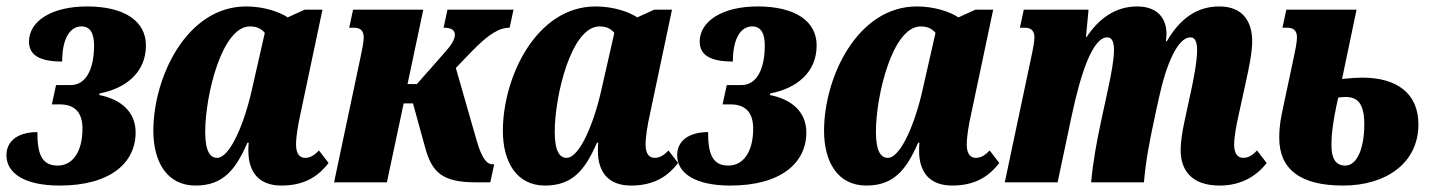

<svg xmlns="http://www.w3.org/2000/svg" viewBox="-30 -566 4454 596"><path d="M155 10C312 10 391 -60 391 -155C391 -219 345 -258 278 -271L279 -276C359 -291 423 -340 423 -425C423 -500 357 -546 240 -546C130 -546 60 -500 60 -437C60 -396 91 -375 163 -375C163 -448 188 -484 223 -484C251 -484 262 -461 262 -425C262 -350 236 -302 190 -302H144L131 -242H155C202 -242 226 -217 226 -167C226 -94 195 -52 149 -52C98 -52 86 -91 86 -156C28 -156 -10 -130 -10 -84C-10 -29 45 10 155 10Z M577 10C662 10 701 -38 738 -123H742C741 -114 741 -106 741 -98C741 -31 774 10 844 10C921 10 962 -24 990 -60L960 -99C946 -84 933 -76 917 -76C898 -76 889 -92 889 -117C889 -143 895 -178 903 -214L971 -536H916L863 -512C838 -529 789 -546 734 -546C550 -546 446 -327 446 -160C446 -64 488 10 577 10ZM644 -76C623 -76 607 -95 607 -157C607 -268 658 -484 746 -484C760 -484 778 -481 792 -464L752 -288C729 -184 684 -76 644 -76Z M1007 0H1171L1223 -245H1252L1290 -107C1311 -31 1343 0 1447 0H1492L1504 -56H1499C1484 -56 1467 -68 1449 -132L1385 -355L1433 -405C1488 -462 1521 -480 1552 -480L1564 -536H1359L1347 -480C1372 -480 1382 -472 1382 -458C1382 -443 1370 -425 1354 -407L1264 -305H1235L1284 -536H1066L1054 -480H1069C1092 -480 1099 -467 1099 -450C1099 -435 1094 -411 1088 -383Z M1662 10C1747 10 1786 -38 1823 -123H1827C1826 -114 1826 -106 1826 -98C1826 -31 1859 10 1929 10C2006 10 2047 -24 2075 -60L2045 -99C2031 -84 2018 -76 2002 -76C1983 -76 1974 -92 1974 -117C1974 -143 1980 -178 1988 -214L2056 -536H2001L1948 -512C1923 -529 1874 -546 1819 -546C1635 -546 1531 -327 1531 -160C1531 -64 1573 10 1662 10ZM1729 -76C1708 -76 1692 -95 1692 -157C1692 -268 1743 -484 1831 -484C1845 -484 1863 -481 1877 -464L1837 -288C1814 -184 1769 -76 1729 -76Z M2237 10C2394 10 2473 -60 2473 -155C2473 -219 2427 -258 2360 -271L2361 -276C2441 -291 2505 -340 2505 -425C2505 -500 2439 -546 2322 -546C2212 -546 2142 -500 2142 -437C2142 -396 2173 -375 2245 -375C2245 -448 2270 -484 2305 -484C2333 -484 2344 -461 2344 -425C2344 -350 2318 -302 2272 -302H2226L2213 -242H2237C2284 -242 2308 -217 2308 -167C2308 -94 2277 -52 2231 -52C2180 -52 2168 -91 2168 -156C2110 -156 2072 -130 2072 -84C2072 -29 2127 10 2237 10Z M2659 10C2744 10 2783 -38 2820 -123H2824C2823 -114 2823 -106 2823 -98C2823 -31 2856 10 2926 10C3003 10 3044 -24 3072 -60L3042 -99C3028 -84 3015 -76 2999 -76C2980 -76 2971 -92 2971 -117C2971 -143 2977 -178 2985 -214L3053 -536H2998L2945 -512C2920 -529 2871 -546 2816 -546C2632 -546 2528 -327 2528 -160C2528 -64 2570 10 2659 10ZM2726 -76C2705 -76 2689 -95 2689 -157C2689 -268 2740 -484 2828 -484C2842 -484 2860 -481 2874 -464L2834 -288C2811 -184 2766 -76 2726 -76Z M3756 10C3828 10 3874 -24 3902 -60L3872 -99C3858 -84 3845 -76 3829 -76C3810 -76 3801 -92 3801 -117C3801 -143 3808 -178 3816 -214L3837 -310C3848 -359 3857 -405 3857 -438C3857 -495 3831 -546 3755 -546C3687 -546 3634 -510 3592 -438H3589C3590 -445 3591 -453 3591 -461C3591 -509 3563 -546 3500 -546C3434 -546 3382 -510 3343 -451H3341L3349 -536H3148L3136 -480H3151C3174 -480 3181 -467 3181 -450C3181 -437 3177 -415 3170 -383L3089 0H3253L3297 -208C3326 -344 3363 -450 3407 -450C3425 -450 3428 -429 3428 -410C3428 -383 3420 -337 3409 -287L3388 -190C3375 -130 3363 -65 3357 0H3521C3527 -70 3539 -130 3555 -205L3567 -260C3591 -371 3627 -450 3665 -450C3683 -450 3686 -429 3686 -410C3686 -374 3674 -316 3668 -287L3647 -190C3641 -162 3635 -129 3635 -99C3635 -43 3664 10 3756 10Z M4139 10C4273 10 4373 -60 4373 -180C4373 -277 4305 -325 4199 -325C4184 -325 4164 -324 4136 -321L4181 -536H3963L3951 -480H3966C3989 -480 3996 -467 3996 -450C3996 -434 3990 -406 3985 -383L3954 -237C3946 -200 3941 -176 3941 -138C3941 -40 4007 10 4139 10ZM4146 -52C4115 -52 4103 -76 4103 -115C4103 -137 4104 -174 4124 -263C4132 -264 4139 -265 4146 -265C4181 -265 4205 -249 4205 -180C4205 -109 4184 -52 4146 -52Z"/></svg>

Font: Noto Serif ExtraCondensed Black
Style: Italic
Weight: 900
Width: 2
Italic angle: -12°
Designer: Monotype Design Team
Foundry: Monotype Imaging Inc.
Version: Version 2.014